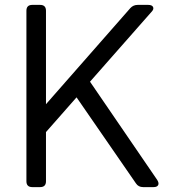

<svg xmlns="http://www.w3.org/2000/svg" viewBox="-20 -765 694 785"><path d="M112 0Q88 0 88 -24V-721Q88 -745 112 -745H144Q168 -745 168 -721V-339L513 -732Q525 -745 543 -745H586Q602 -745 606 -736Q610 -727 599 -716L348 -431L623 -29Q631 -16 626.5 -8Q622 0 608 0H565Q546 0 536 -15L293 -367L168 -225V-24Q168 0 144 0Z"/></svg>

Font: Pitagon Sans Text
Style: Regular
Weight: 400
Designer: Travis Tran
Foundry: Pitagon
Version: Version 1.001; ttfautohint (v1.8.4.7-5d5b);gftools[0.9.26]